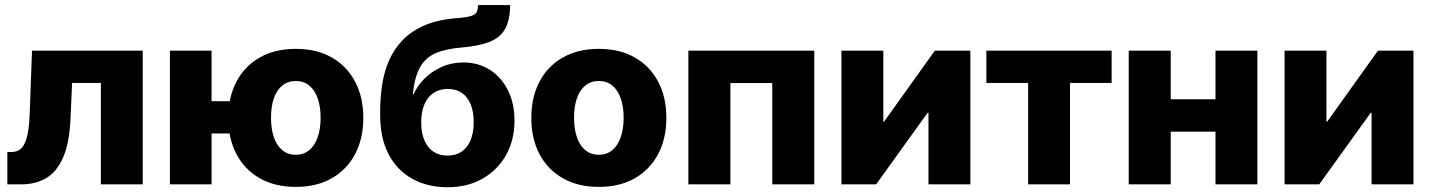

<svg xmlns="http://www.w3.org/2000/svg" viewBox="-20 -748 5810 779"><path d="M9.8 0V-131.3H27.3Q44.9 -131.3 58.1 -139.6Q71.3 -147.9 80.1 -166.3Q88.9 -184.6 94 -214.8Q99.1 -245.1 100.6 -289.1L109.9 -542.5H559.1V0H389.2V-411.6H272.5L266.1 -267.1Q261.7 -167 235.8 -108.6Q210 -50.3 167 -25.1Q124 0 67.4 0Z M669.4 0V-542.5H838.4V0ZM790 -206.5V-337.4H951.2V-206.5ZM1180.2 10.3Q1095.2 10.3 1033.7 -24.9Q972.2 -60.1 939.2 -123Q906.2 -186 906.2 -269.5Q906.2 -353.5 939.2 -416.5Q972.2 -479.5 1033.7 -514.6Q1095.2 -549.8 1180.2 -549.8Q1265.1 -549.8 1326.4 -514.6Q1387.7 -479.5 1420.9 -416.5Q1454.1 -353.5 1454.1 -269.5Q1454.1 -186 1420.9 -123Q1387.7 -60.1 1326.4 -24.9Q1265.1 10.3 1180.2 10.3ZM1180.2 -120.1Q1212.4 -120.1 1234.9 -138.9Q1257.3 -157.7 1269 -191.4Q1280.8 -225.1 1280.8 -270Q1280.8 -315.4 1269 -348.9Q1257.3 -382.3 1234.9 -400.9Q1212.4 -419.4 1180.2 -419.4Q1147.9 -419.4 1125.2 -400.9Q1102.5 -382.3 1091.1 -349.1Q1079.6 -315.9 1079.6 -270Q1079.6 -225.1 1091.1 -191.4Q1102.5 -157.7 1125.2 -138.9Q1147.9 -120.1 1180.2 -120.1Z M1795.4 11.7Q1715.3 11.7 1653.6 -22.2Q1591.8 -56.2 1557.1 -121.3Q1522.5 -186.5 1522.5 -280.8V-296.4Q1522.5 -351.6 1530.5 -404.3Q1538.6 -457 1558.8 -503.4Q1579.1 -549.8 1614.7 -586.4Q1650.4 -623 1705.3 -646.2Q1760.3 -669.4 1838.4 -674.8Q1874.5 -677.7 1891.8 -683.3Q1909.2 -689 1914.3 -699.7Q1919.4 -710.4 1919.4 -727.5H2049.8Q2049.3 -666 2029.1 -630.4Q2008.8 -594.7 1965.3 -577.9Q1921.9 -561 1852.5 -555.2Q1789.1 -550.3 1747.6 -532.2Q1706.1 -514.2 1684.1 -474.9Q1662.1 -435.5 1654.8 -366.7H1658.7Q1672.9 -399.4 1701.9 -428.7Q1731 -458 1771.7 -476.3Q1812.5 -494.6 1860.8 -494.6Q1919.9 -494.6 1966.6 -465.3Q2013.2 -436 2040.3 -382.8Q2067.4 -329.6 2067.4 -258.3Q2067.4 -179.7 2033 -118.7Q1998.5 -57.6 1937.5 -22.9Q1876.5 11.7 1795.4 11.7ZM1795.9 -116.7Q1828.6 -116.7 1852.3 -132.3Q1876 -147.9 1888.9 -178.2Q1901.9 -208.5 1901.9 -252Q1901.9 -295.9 1889.2 -325.9Q1876.5 -356 1853 -371.6Q1829.6 -387.2 1796.9 -387.2Q1763.7 -387.2 1739.5 -371.3Q1715.3 -355.5 1702.1 -325Q1689 -294.4 1689 -251.5Q1689 -208.5 1701.9 -178.5Q1714.8 -148.4 1738.5 -132.6Q1762.2 -116.7 1795.9 -116.7Z M2409.7 10.3Q2325.2 10.3 2263.4 -24.9Q2201.7 -60.1 2168.7 -123Q2135.7 -186 2135.7 -269.5Q2135.7 -353.5 2168.7 -416.5Q2201.7 -479.5 2263.4 -514.6Q2325.2 -549.8 2409.7 -549.8Q2494.6 -549.8 2555.9 -514.6Q2617.2 -479.5 2650.4 -416.5Q2683.6 -353.5 2683.6 -269.5Q2683.6 -186 2650.4 -123Q2617.2 -60.1 2555.9 -24.9Q2494.6 10.3 2409.7 10.3ZM2409.7 -120.1Q2441.9 -120.1 2464.4 -138.9Q2486.8 -157.7 2498.5 -191.4Q2510.3 -225.1 2510.3 -270Q2510.3 -315.4 2498.5 -348.9Q2486.8 -382.3 2464.4 -400.9Q2441.9 -419.4 2409.7 -419.4Q2377.4 -419.4 2354.7 -400.9Q2332 -382.3 2320.6 -349.1Q2309.1 -315.9 2309.1 -270Q2309.1 -225.1 2320.6 -191.4Q2332 -157.7 2354.7 -138.9Q2377.4 -120.1 2409.7 -120.1Z M3283.7 -542.5V0H3113.3V-411.1H2943.4V0H2772.9V-542.5Z M3917 0H3747.1V-290.5H3743.7L3534.7 0H3394V-542.5H3564V-254.4H3566.9L3772.9 -542.5H3917Z M4151.4 0V-411.6H3981.9V-542.5H4490.2V-411.6H4321.3V0Z M4960.4 -345.2V-213.9H4680.7V-345.2ZM4730 -542.5V0H4559.6V-542.5ZM5081.5 -542.5V0H4911.6V-542.5Z M5714.8 0H5544.9V-290.5H5541.5L5332.5 0H5191.9V-542.5H5361.8V-254.4H5364.7L5570.8 -542.5H5714.8Z"/></svg>

Font: Inter 16pt ExtraBold
Style: Regular
Weight: 800
Version: Version 4.001;git-66647c0bb